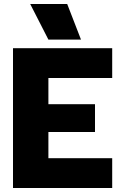

<svg xmlns="http://www.w3.org/2000/svg" viewBox="-20 -940 606 960"><path d="M131 -920H316L385 -742H222ZM45 -699H541V-550H222V-419H455V-280H222V-149H541V0H45Z"/></svg>

Font: Prompt
Style: Bold
Weight: 700
Designer: Katatrad Team
Foundry: CadsonDemak
Version: Version 1.000